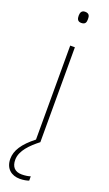

<svg xmlns="http://www.w3.org/2000/svg" viewBox="-182 -754 568 1004"><g transform="rotate(20 102.5 -252.0)"><path d="M103 -721C83 -721 78 -706 78 -690C78 -673 83 -659 103 -659C127 -659 130 -673 130 -690C130 -706 127 -721 103 -721ZM24 131C24 80 70 36 116 0V-528H90V-5C26 45 -2 89 -2 135C-2 190 34 217 80 217C101 217 119 213 130 209V185C119 189 101 192 82 192C43 192 24 170 24 131Z"/></g></svg>

Font: Noto Sans Gurmukhi UI Thin
Style: Regular
Weight: 100
Designer: Jelle Bosma - Monotype Design Team
Foundry: Monotype Imaging Inc.
Version: Version 2.004